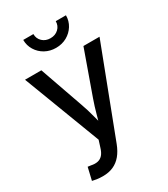

<svg xmlns="http://www.w3.org/2000/svg" viewBox="-230 -858 1024 1169"><g transform="rotate(-30 282.0 -273.5)"><path d="M64.9 198.2 85.4 110.4 107.4 113.3Q132.3 118.7 152.3 114.7Q172.4 110.8 187.3 94.5Q202.1 78.1 211.4 45.9L225.6 1L20 -539.1H134.8L241.7 -234.9Q259.3 -186 271.5 -137.5Q283.7 -88.9 297.4 -40.5H265.1Q278.8 -88.9 292 -137.7Q305.2 -186.5 322.3 -234.9L430.7 -539.1H543.9L307.6 79.1Q291.5 121.1 267.8 149.7Q244.1 178.2 211.9 192.6Q179.7 207 137.7 207Q114.7 207 95.5 204.1Q76.2 201.2 64.9 198.2ZM281.7 -612.3Q239.7 -612.3 205.8 -631.1Q171.9 -649.9 151.9 -682.4Q131.8 -714.8 131.8 -754.4H203.1Q203.1 -722.2 225.3 -701.2Q247.6 -680.2 281.7 -680.2Q315.9 -680.2 338.1 -701.2Q360.4 -722.2 360.4 -754.4H432.1Q432.1 -714.8 412.1 -682.6Q392.1 -650.4 358.2 -631.3Q324.2 -612.3 281.7 -612.3Z"/></g></svg>

Font: Inter 18pt Medium
Style: Regular
Weight: 500
Designer: Rasmus Andersson
Foundry: rsms
Version: Version 4.001;git-66647c0bb